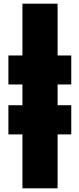

<svg xmlns="http://www.w3.org/2000/svg" viewBox="-20 -820 430 1040"><path d="M101.5 -800H292V-519.5H366V-362.5H292V-250H366V-92H292V200H101.5V-92H25.5V-250H101.5V-362.5H25.5V-519.5H101.5Z"/></svg>

Font: Overused Grotesk Black
Style: Regular
Weight: 900
Version: Version 0.004